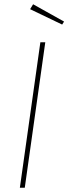

<svg xmlns="http://www.w3.org/2000/svg" viewBox="-20 -879 320 899"><path d="M192 -681 96 0H73L169 -681ZM135 -859 280 -778 271 -764 121 -836Z"/></svg>

Font: Fira Sans Condensed Thin
Style: Italic
Weight: 250
Width: 3
Italic angle: -8°
Designer: Carrois Corporate & Edenspiekermann AG
Foundry: Carrois Corporate GbR & Edenspiekermann AG
Version: Version 4.203